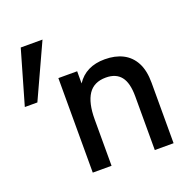

<svg xmlns="http://www.w3.org/2000/svg" viewBox="-156 -819 935 941"><g transform="rotate(-20 311.5 -348.5)"><path d="M33.5 -416H-32L49 -697H162.5ZM592.5 0H494.5V-280Q494.5 -350.5 468.5 -383.2Q442.5 -416 390 -416Q327.5 -416 298.2 -371.8Q269 -327.5 269 -242.5V0H171V-493H269V-429.5Q316.5 -502 415.5 -502Q469.5 -502 509.2 -481.8Q549 -461.5 570.8 -420.2Q592.5 -379 592.5 -315.5Z"/></g></svg>

Font: Acari Sans Neue SemiBold
Style: Regular
Weight: 600
Designer: Alfredo Marco Pradil (font), Cristiano Sobral (main changes)
Foundry: Hanken Design Co. (font), Cristiano Sobral (main changes)
Version: Version 2.459;March 19, 2022;FontCreator 14.0.0.2808 64-bit;